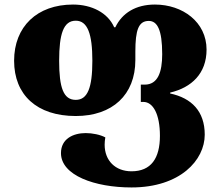

<svg xmlns="http://www.w3.org/2000/svg" viewBox="-20 -570 970 844"><path d="M558 254C772 254 880 134 880 22C880 -81 822 -139 728 -159V-163C822 -185 888 -247 888 -352C888 -473 783 -550 661 -550C577 -550 517 -513 487 -450H482C454 -514 383 -550 301 -550C143 -550 42 -453 42 -303C42 -153 142 -60 313 -60C474 -60 575 -153 575 -306V-343C575 -438 589 -478 634 -478C671 -478 693 -440 693 -332C693 -253 674 -198 616 -198H599V-122H610C653 -122 683 -68 683 27C683 126 644 183 558 183C487 183 440 136 440 66C440 56 441 45 443 34C421 22 386 15 357 15C302 15 248 40 248 103C248 201 397 254 558 254ZM313 -131C259 -131 240 -184 240 -303C240 -421 259 -479 313 -479C365 -479 386 -421 386 -303C386 -184 365 -131 313 -131Z"/></svg>

Font: Noto Serif Georgian Black
Style: Regular
Weight: 900
Designer: Monotype Design Team, Akaki Razmadze
Foundry: Google LLC
Version: Version 2.003